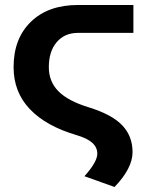

<svg xmlns="http://www.w3.org/2000/svg" viewBox="-20 -537 598 766"><path d="M174.8 -269Q174.8 -211.4 213.4 -172.6Q252 -133.8 334 -108.9Q426.8 -80.1 467.8 -36.9Q508.8 6.3 508.8 69.8Q508.8 134.3 437 209L316.9 166Q368.2 108.9 368.2 76.2Q368.2 50.8 348.1 32.7Q328.1 14.6 285.2 2Q163.6 -33.7 98.9 -101.8Q34.2 -169.9 34.2 -269Q34.2 -383.3 103.3 -450.2Q172.4 -517.1 291 -517.1H512.2V-405.8H291Q237.8 -405.8 206.3 -368.9Q174.8 -332 174.8 -269Z"/></svg>

Font: LT Superior
Style: Bold
Weight: 400
Designer: Daniel Lyons
Foundry: LyonsType
Version: Version 1.000